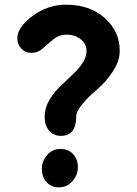

<svg xmlns="http://www.w3.org/2000/svg" viewBox="-20 -786 587 821"><path d="M492 -568Q492 -526 463 -481.5Q434 -437 399 -407Q306 -327 306 -289Q306 -205 240 -205Q210 -205 190.5 -227Q171 -249 171 -286Q171 -323 189.5 -355.5Q208 -388 234 -413.5Q260 -439 286 -463Q350 -521 350 -568Q350 -599 324.5 -618.5Q299 -638 266.5 -638Q234 -638 209.5 -618.5Q185 -599 163.5 -579.5Q142 -560 115 -560Q88 -560 71 -578.5Q54 -597 54 -622Q54 -669 119 -717.5Q184 -766 262 -766Q364 -766 428 -709Q492 -652 492 -568ZM238.5 -149Q273 -149 293 -126.5Q313 -104 313 -71Q313 -38 290 -11.5Q267 15 232.5 15Q198 15 178.5 -8Q159 -31 159 -64Q159 -97 181.5 -123Q204 -149 238.5 -149Z"/></svg>

Font: Delius Unicase
Style: Bold
Weight: 700
Designer: Natalia Raices
Foundry: Natalia Raices
Version: Version 1.001